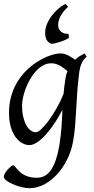

<svg xmlns="http://www.w3.org/2000/svg" viewBox="-22 -735 487 999"><path d="M165 -46.9Q175.3 -46.9 192.9 -63.2Q210.4 -79.6 230.7 -106.9Q251 -134.3 271.7 -170.4Q292.5 -206.5 308.6 -246.1Q310.5 -264.6 312.7 -284.9Q314.9 -305.2 318.8 -328.1Q320.3 -338.4 323 -347.7Q325.7 -356.9 329.1 -365.2Q321.8 -371.1 313 -377.9Q304.2 -384.8 293.7 -391.1Q283.2 -397.5 271 -401.6Q258.8 -405.8 245.1 -405.8Q222.7 -405.8 202.6 -394.8Q182.6 -383.8 165.8 -365.7Q148.9 -347.7 135.5 -324.5Q122.1 -301.3 112.5 -276.6Q103 -252 97.9 -228Q92.8 -204.1 92.8 -185.1Q92.8 -153.3 98.6 -127.9Q104.5 -102.5 114.3 -84.5Q124 -66.4 137.2 -56.6Q150.4 -46.9 165 -46.9ZM429.2 -439.9Q412.6 -426.3 403.1 -406.2Q393.6 -386.2 389.2 -351.1Q382.3 -293 379.2 -245.1Q376 -197.3 373.8 -155.5Q371.6 -113.8 368.4 -75.9Q365.2 -38.1 358.4 -0.5Q349.6 50.3 327.4 94.7Q305.2 139.2 274.7 172.4Q244.1 205.6 207.3 224.9Q170.4 244.1 132.3 244.1Q111.8 244.1 88.1 238Q64.5 231.9 44.4 223.1Q24.4 214.4 11 204.1Q-2.4 193.8 -2.4 185.1Q-2.4 176.8 3.9 166.3Q10.3 155.8 18.6 146.7Q26.9 137.7 34.9 131.3Q43 125 46.4 125Q50.3 125 54.4 129.9Q58.6 134.8 64.7 141.8Q70.8 148.9 79.3 157.5Q87.9 166 100.1 173.1Q112.3 180.2 129.4 185.1Q146.5 189.9 169.4 189.9Q216.8 189.9 244.6 147.5Q272.5 105 286.6 23.4Q291 -3.9 293.7 -28.1Q296.4 -52.2 298.1 -75Q299.8 -97.7 300.8 -119.4Q301.8 -141.1 302.7 -164.1Q287.1 -133.3 266.4 -100.8Q245.6 -68.4 222.4 -41.5Q199.2 -14.6 175.3 2.7Q151.4 20 129.9 20Q113.8 20 95.5 10.7Q77.1 1.5 61.3 -18.8Q45.4 -39.1 35.2 -71Q24.9 -103 24.9 -148.9Q24.9 -187.5 33.7 -224.4Q42.5 -261.2 60.3 -294.7Q78.1 -328.1 105 -357.7Q131.8 -387.2 168 -411.1Q181.6 -419.9 197.3 -428.2Q212.9 -436.5 229.5 -442.9Q246.1 -449.2 262.5 -453.1Q278.8 -457 293.9 -457Q304.7 -457 314.9 -453.9Q325.2 -450.7 334.7 -445.8Q344.2 -440.9 352.8 -435.1Q361.3 -429.2 369.1 -424.3Q380.4 -435.1 392.8 -442.9Q405.3 -450.7 418 -457ZM215.3 -587.4Q218.8 -603.5 227.5 -621.3Q236.3 -639.2 249.5 -656Q262.7 -672.9 279.8 -688Q296.9 -703.1 317.9 -714.8L332.5 -699.7Q291.5 -663.6 282.2 -621.6Q279.8 -608.9 281 -597.4Q282.2 -585.9 288.6 -577.4Q294.9 -568.8 306.2 -563.7Q317.4 -558.6 334.5 -558.6L336.9 -539.1Q332.5 -534.2 319.8 -528.3Q307.1 -522.5 292.2 -517.6Q277.3 -512.7 263.4 -509.5Q249.5 -506.3 242.7 -507.3Q220.7 -518.6 215.6 -540.8Q210.4 -563 215.3 -587.4Z"/></svg>

Font: Gentium Plus
Style: Italic
Weight: 400
Italic angle: -8°
Designer: J. Victor Gaultney, Annie Olsen, Iska Routamaa
Foundry: SIL International
Version: Version 1.510